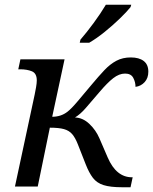

<svg xmlns="http://www.w3.org/2000/svg" viewBox="-20 -786 645 809"><path d="M495 3Q445 3 416.5 -6Q388 -15 371.5 -36.5Q355 -58 341 -94L308 -178Q297 -206 284 -221Q271 -236 249.5 -242Q228 -248 190 -248L139 0H43L126 -387Q129 -401 132 -418.5Q135 -436 135 -447Q135 -477 114.5 -485.5Q94 -494 65 -494H57L66 -536H252L200 -294Q237 -294 264 -315Q280 -327 307 -359Q334 -391 365 -428Q395 -464 419.5 -490Q444 -516 470.5 -530Q497 -544 531 -544Q566 -544 585.5 -529Q605 -514 605 -484Q605 -457 589.5 -440Q574 -423 551 -420Q551 -440 541.5 -458Q532 -476 507 -476Q482 -476 457 -456.5Q432 -437 399 -398Q363 -356 341 -330.5Q319 -305 296 -291Q329 -290 356.5 -264Q384 -238 399 -203L434 -122Q470 -39 536 -39H539L530 3ZM319 -619Q345 -649 374.5 -689Q404 -729 426 -766H533L530 -756Q514 -736 484.5 -707.5Q455 -679 421 -651.5Q387 -624 356 -606H316Z"/></svg>

Font: NotoSerif-Italic
Style: Regular
Weight: 400
Italic angle: -12°
Designer: Monotype Design Team
Foundry: Monotype Imaging Inc.
Version: Version 2.007; ttfautohint (v1.8) -l 8 -r 50 -G 200 -x 14 -D